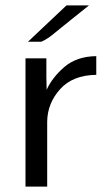

<svg xmlns="http://www.w3.org/2000/svg" viewBox="-20 -688 391 708"><path d="M83 -534 225 -668H308Q278 -644 248 -620Q218 -596 204.5 -585Q191 -574 177.5 -563Q164 -552 157.5 -548Q151 -544 145 -540.5Q139 -537 132 -534ZM74 0V-473H151V-404Q151 -396 151.5 -380.5Q152 -365 152 -357Q173 -403 218 -441.5Q263 -480 335 -481V-412Q248 -411 201.5 -359Q155 -307 154 -240V0Z"/></svg>

Font: Coval
Style: Light
Weight: 300
Foundry: Context Ltd
Version: Version 001.000